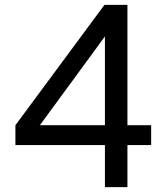

<svg xmlns="http://www.w3.org/2000/svg" viewBox="-20 -765 678 785"><path d="M409 0V-172H43V-253L407 -745H501V-253H598V-172H501V0ZM409 -253V-616L143 -253Z"/></svg>

Font: Pitagon Sans Text Medium
Style: Regular
Weight: 500
Designer: Travis Tran
Foundry: Pitagon
Version: Version 1.000; ttfautohint (v1.8.4.7-5d5b);gftools[0.9.26]